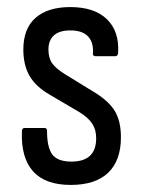

<svg xmlns="http://www.w3.org/2000/svg" viewBox="-20 -515 399 543"><path d="M180 8Q108 8 73.5 -30.5Q39 -69 42 -144Q42 -153 50 -153H106Q113 -153 113 -145Q113 -98 128 -78Q143 -58 182 -58Q217 -58 234.5 -74.5Q252 -91 252 -124Q252 -148 241 -165Q230 -182 206 -197L121 -247Q81 -270 63.5 -300.5Q46 -331 46 -375Q46 -434 80.5 -464.5Q115 -495 179 -495Q247 -495 282.5 -460.5Q318 -426 314 -365Q313 -356 306 -356H250Q247 -356 244.5 -358Q242 -360 243 -368Q244 -397 228 -413Q212 -429 179 -429Q148 -429 132.5 -415Q117 -401 117 -375Q117 -351 127.5 -336Q138 -321 164 -305L247 -254Q288 -229 305 -200.5Q322 -172 322 -127Q322 -61 286 -26.5Q250 8 180 8Z"/></svg>

Font: Sofia Sans Condensed
Style: Regular
Weight: 400
Designer: Botio Nikoltchev, Ani Petrova
Foundry: lettersoup
Version: Version 4.100